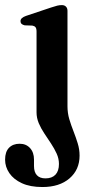

<svg xmlns="http://www.w3.org/2000/svg" viewBox="-43 -499 370 754"><path d="M222 -82Q222 -55 229.2 -30.8Q236.5 -6.5 245.8 17Q255 40.5 262.2 64Q269.5 87.5 269.5 112Q269.5 167.5 230 201.5Q190.5 235.5 123.5 235.5Q75.5 235.5 43 220.5Q10.5 205.5 -6.2 181Q-23 156.5 -23 128Q-23 97 -7.5 81.2Q8 65.5 34 65.5Q59.5 65.5 75 82.5Q90.5 99.5 90.5 127.5V153Q90.5 177 102 189.2Q113.5 201.5 135.5 201.5Q161 201.5 174.8 187Q188.5 172.5 188.5 145Q188.5 124 179.5 104.2Q170.5 84.5 157.5 64.8Q144.5 45 131.2 25.2Q118 5.5 109.2 -15.2Q100.5 -36 100.5 -58V-374.5Q100.5 -387 96.5 -392Q92.5 -397 84 -398.5L54 -399.5Q45.5 -401.5 41.5 -405.5Q37.5 -409.5 37.5 -416Q37.5 -429 59 -436.5L157.5 -469.5Q172.5 -474.5 181.8 -476.8Q191 -479 200 -479Q210 -479 216 -473Q222 -467 222 -456.5Z"/></svg>

Font: Fraunces Medium
Style: Regular
Weight: 500
Version: Version 1.000;[b76b70a41]